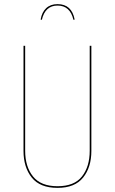

<svg xmlns="http://www.w3.org/2000/svg" viewBox="-20 -902 557 931"><path d="M423 -170Q423 -91 383 -41Q343 9 259 9Q174 9 134 -41Q94 -91 94 -170V-680H102V-171Q102 -94 140 -46.5Q178 1 259 1Q340 1 377.5 -46.5Q415 -94 415 -171V-680H423ZM342 -807 336 -806Q320 -875 259 -875Q199 -875 183 -806L177 -807Q183 -843 204 -862.5Q225 -882 259 -882Q328 -882 342 -807Z"/></svg>

Font: Fira Sans Compressed Eight
Style: Regular
Weight: 100
Width: 1
Designer: bBox Type GmbH & Carrois Corporate GbR & Edenspiekermann AG
Foundry: bBox Type GmbH & Carrois Corporate GbR & Edenspiekermann AG
Version: Version 4.301